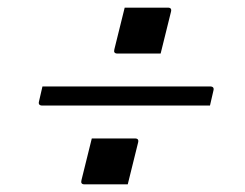

<svg xmlns="http://www.w3.org/2000/svg" viewBox="-20 -551 640 502"><path d="M306 -531H419Q430 -531 427 -520L400 -411H287Q276 -411 279 -422ZM91 -325H529Q541 -325 538 -314Q536 -304 533.5 -294.5Q531 -285 529 -275H91Q79 -275 82 -286Q84 -296 86.5 -305.5Q89 -315 91 -325ZM220 -189H333Q344 -189 341 -178L314 -69H201Q190 -69 193 -80Z"/></svg>

Font: Recursive Sn Lnr St Lt
Style: Italic
Weight: 300
Italic angle: -15°
Version: Version 1.079;hotconv 1.0.112;makeotfexe 2.5.65598; ttfautoh